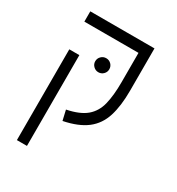

<svg xmlns="http://www.w3.org/2000/svg" viewBox="-191 -705 968 1050"><g transform="rotate(30 293.0 -180.5)"><path d="M412.1 -585.9H475.6V-318.4Q475.6 -222.2 454.6 -155.8Q433.6 -89.4 381.8 -49.3Q330.1 -9.3 238.3 9.3L223.6 -54.2Q303.2 -70.3 343.8 -104.7Q384.3 -139.2 398.2 -196Q412.1 -252.9 412.1 -335.9V-521H70.3V-585.9ZM138.2 224.6H74.7V-348.6H138.2ZM274.4 -319.3Q256.3 -319.3 243.2 -332.3Q230 -345.2 230 -363.3Q230 -381.8 243.2 -394.8Q256.3 -407.7 274.4 -407.7Q293 -407.7 305.9 -394.8Q318.8 -381.8 318.8 -363.3Q318.8 -345.2 305.9 -332.3Q293 -319.3 274.4 -319.3Z"/></g></svg>

Font: CaskaydiaCove NFP Light
Style: Regular
Weight: 300
Designer: Aaron Bell
Foundry: Saja Typeworks
Version: Version 2111.001; VTT 6.35;Nerd Fonts 3.1.1